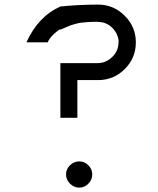

<svg xmlns="http://www.w3.org/2000/svg" viewBox="-20 -687 696 848"><path d="M289.2 42.9Q306.7 25.8 330 25.8Q353.3 25.8 370.4 42.9Q387.5 60 387.5 83.3Q387.5 106.7 370.4 124.2Q353.3 141.7 330 141.7Q306.7 141.7 289.2 124.2Q271.7 106.7 271.7 83.3Q271.7 60 289.2 42.9ZM413.3 -408.3Q449.2 -409.2 476.2 -435.8Q503.3 -462.5 503.3 -500H504.2Q503.3 -535.8 477.1 -562.9Q450.8 -590 413.3 -590V-590.8Q389.2 -590.8 369.2 -589.6Q349.2 -588.3 337.5 -586.7Q325.8 -585 310.8 -580.8Q295.8 -576.7 290.4 -574.6Q285 -572.5 268.8 -565.4Q252.5 -558.3 246.7 -555.8V-558.3Q230.8 -550 213.3 -532.1Q195.8 -514.2 190.8 -500H96.7Q148.3 -614.2 246.7 -658.3Q328.3 -666.7 413.3 -666.7Q481.7 -666.7 530.8 -617.5Q580 -568.3 580 -500Q580 -430.8 531.2 -382.1Q482.5 -333.3 413.3 -333.3H321.7V-166.7H246.7V-408.3Z"/></svg>

Font: 0xA000
Style: Regular
Weight: 400
Version: Version 0.1